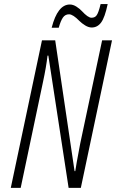

<svg xmlns="http://www.w3.org/2000/svg" viewBox="-20 -909 562 929"><path d="M423.8 -775.9Q408.7 -775.9 392.3 -785.9Q376 -795.9 364.3 -807.6Q333 -839.8 314.2 -839.8Q295.4 -839.8 284.4 -824Q273.4 -808.1 264.2 -774.9H230Q258.8 -887.2 317.9 -887.2Q333.5 -887.2 349.4 -877.2Q365.2 -867.2 376 -855.5Q405.8 -823.2 422.4 -823.2Q439 -823.2 446.8 -834Q456.1 -845.2 466.8 -889.2H501Q487.3 -824.2 469.2 -800Q451.2 -775.9 423.8 -775.9ZM213.9 -640.1H210Q203.6 -584.5 188 -512.2L80.1 0H32.2L183.1 -713.9H247.1L340.8 -81.1H344.2L351.1 -123L368.2 -214.8L474.1 -713.9H522L371.1 0H312Z"/></svg>

Font: Open Sans Hebrew Condensed Light
Style: Italic
Weight: 300
Width: 3
Italic angle: -12°
Foundry: Ascender Corporation, Yanek Iontef
Version: Version 2.001;PS 002.001;hotconv 1.0.70;makeotf.lib2.5.58329